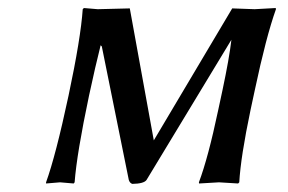

<svg xmlns="http://www.w3.org/2000/svg" viewBox="-20 -452 715 476"><path d="M200.7 -214.8Q170.4 -71.3 165 0L162.6 2.9Q160.6 2.9 128.9 0Q128.9 0 94.2 2.9V0Q118.2 -66.4 149.9 -214.8Q180.2 -357.4 185.1 -429.2L188 -432.1Q189.9 -432.1 222.2 -429.2L301.8 -431.2L361.3 -104L555.7 -431.2Q557.1 -431.2 611.3 -429.2Q611.3 -429.2 663.6 -432.1L664.1 -429.2Q639.6 -360.4 611.8 -229L601.1 -179.2Q576.7 -63 573.2 0L570.3 2.9Q568.4 2.9 522.9 0Q522.9 0 473.6 2.9L473.1 0Q496.1 -61 521 -179.2L531.7 -229Q548.3 -307.1 553.7 -353.5L343.3 -5.9Q336.9 3.4 308.1 3.9Q301.8 2 299.3 -5.9L232.4 -336.9L229.5 -339.8Q216.8 -289.6 200.7 -214.8Z"/></svg>

Font: Linux Biolinum Capitals O
Style: Italic Samll Caps
Weight: 400
Italic angle: -12°
Designer: Philipp H. Poll
Foundry: Philipp H. Poll
Version: Version 0.6.2